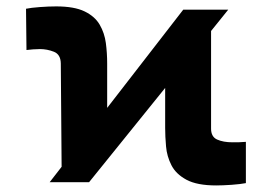

<svg xmlns="http://www.w3.org/2000/svg" viewBox="-20 -558 833 588"><path d="M132.1 0 168.7 -47.2 166.2 -363.6Q165.8 -391.3 145.1 -399.5Q124.3 -407.7 102.3 -407.7Q91.3 -407.7 80.8 -406.8Q70.3 -405.9 61.1 -404.8L59.7 -531.2Q75.3 -534.4 102.3 -536.4Q129.3 -538.4 152 -538.4Q207.4 -538.4 239 -523.1Q270.6 -507.8 285.3 -482.4Q300.1 -457 304.2 -426.1Q308.2 -395.2 308.2 -363.6V-227.6L541.2 -528.4H679L626.4 -463.1V-164.8Q626.1 -139.2 644.9 -130.7Q663.7 -122.2 691.8 -122.2Q699.9 -122.2 710.9 -122.3Q721.9 -122.5 733 -123.6V2.8Q716.6 6 689.3 8Q661.9 9.9 642 9.9Q583.5 9.9 551.1 -7.5Q518.8 -24.9 505 -52Q491.1 -79.2 488.5 -109.7Q485.8 -140.3 485.8 -166.2V-288.7L252.8 0Z"/></svg>

Font: Inter UI Black
Style: Regular
Weight: 900
Designer: Rasmus Andersson
Foundry: rsms
Version: 3.2;8d6f07862